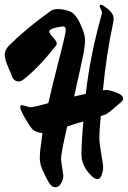

<svg xmlns="http://www.w3.org/2000/svg" viewBox="-30 -798 537 806"><path d="M96 -348Q114 -348 173 -365Q184 -416 208 -510Q246 -655 246 -671Q246 -687 236 -687Q224 -687 200.5 -681Q177 -675 177 -665Q177 -658 192.5 -641Q208 -624 208 -617.5Q208 -611 207 -609Q129 -510 68 -464Q58 -456 48 -456Q26 -456 17 -486Q15 -493 7 -510Q-10 -548 -10 -567.5Q-10 -587 6 -605Q76 -675 180 -750Q192 -760 213 -760Q234 -760 260 -751.5Q286 -743 306.5 -699Q327 -655 327 -630.5Q327 -606 319 -565.5Q311 -525 281 -393L330 -404Q349 -568 396 -734Q398 -740 398 -745.5Q398 -751 393 -760Q388 -769 388 -773.5Q388 -778 393.5 -778Q399 -778 406 -773Q447 -746 447 -721Q447 -709 444 -697Q417 -573 402 -419Q408 -420 419 -420Q430 -420 458.5 -409.5Q487 -399 487 -383Q487 -377 480 -371Q473 -365 447 -342.5Q421 -320 412 -317Q403 -314 393 -311Q387 -245 387 -220.5Q387 -196 395 -152.5Q403 -109 403 -95.5Q403 -82 397 -64Q391 -46 378 -46Q370 -46 357 -57Q312 -99 312 -149.5Q312 -200 320 -288Q289 -280 252 -267Q226 -154 226 -128L236 -60Q236 -44 226 -28Q216 -12 203.5 -12Q191 -12 183 -21Q175 -30 165.5 -49Q156 -68 156 -69Q137 -104 137 -133Q137 -162 148 -239Q116 -243 103 -259Q90 -275 72.5 -306.5Q55 -338 55 -347.5Q55 -357 62 -357Z"/></svg>

Font: Ma Shan Zheng
Style: Regular
Weight: 400
Designer: ZhongQi
Foundry: ZhongQi
Version: Version 2.001